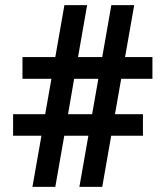

<svg xmlns="http://www.w3.org/2000/svg" viewBox="-20 -731 636 751"><path d="M325.7 -200.2H231.4L196.3 0H106.9L142.1 -200.2H31.2V-284.2H156.7L181.2 -422.9H67.9V-507.8H196.3L231.9 -710.9H320.8L285.2 -507.8H379.9L415.5 -710.9H504.9L469.2 -507.8H576.2V-422.9H454.1L429.7 -284.2H539.1V-200.2H415L379.9 0H290.5ZM246.1 -284.2H340.3L364.7 -422.9H270Z"/></svg>

Font: Vazir
Style: Bold
Weight: 700
Designer: Saber Rastikerdar
Foundry: Saber Rastikerdar
Version: Version 30.0.0